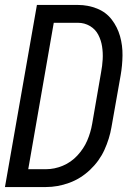

<svg xmlns="http://www.w3.org/2000/svg" viewBox="-24 -755 544 775"><path d="M-4 0 125 -735H291Q331 -735 367.5 -720.5Q404 -706 427 -676Q450 -646 460.5 -609Q471 -572 470.5 -531.5Q470 -491 463 -451L426 -242Q418 -195 397.5 -150Q377 -105 339.5 -69.5Q302 -34 255.5 -17Q209 0 161 0ZM90 -72H161Q196 -72 229.5 -86Q263 -100 288.5 -127.5Q314 -155 328 -187.5Q342 -220 348 -255L384 -463Q389 -489 390.5 -515.5Q392 -542 388 -567.5Q384 -593 372.5 -615Q361 -637 339 -650Q317 -663 291 -663H193Z"/></svg>

Font: Iosevka SS08
Style: Italic
Weight: 400
Italic angle: -10°
Monospace: yes
Designer: Belleve Invis
Foundry: Belleve Invis
Version: 2.1.0; ttfautohint (v1.8.2)